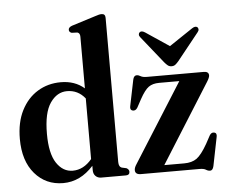

<svg xmlns="http://www.w3.org/2000/svg" viewBox="-53 -803 1034 875"><g transform="rotate(-5 464.0 -365.0)"><path d="M22 -207.5Q22 -283.5 49.5 -337.5Q77 -391.5 124 -420.2Q171 -449 230 -449Q294.5 -449 337.5 -411.5V-648Q337.5 -664.5 325.5 -668L299.5 -669Q287.5 -673 287.5 -683.5Q287.5 -695 304 -701L412 -735Q424 -739 430.2 -740.5Q436.5 -742 442.5 -742Q459.5 -742 459.5 -723.5V-64Q459.5 -41.5 474 -37L494.5 -32.5Q506.5 -26 506.5 -15.5Q506.5 0 489 0H376.5Q360.5 0 350.5 -10Q340.5 -20 340.5 -36.5V-57Q280.5 10 202 10Q122.5 10 72.2 -48.5Q22 -107 22 -207.5ZM147 -220Q147 -130 176 -86.2Q205 -42.5 250 -42.5Q299.5 -42.5 337.5 -88V-365.5Q305 -406 255 -406Q209 -406 178 -361.2Q147 -316.5 147 -220ZM894.5 -392.5 667.5 -31.5H758.5Q794 -31.5 816 -47.2Q838 -63 865.5 -111L885.5 -148Q894 -162.5 907 -159.5Q920 -156.5 916.5 -139.5L890 -7.5Q885.5 12 873.5 12Q864 12 854.8 6Q845.5 0 826 0H558Q531.5 0 531.5 -20.5Q531.5 -31.5 541 -46L769 -407H676.5Q647 -407 628.5 -393.8Q610 -380.5 588 -340.5L568 -303.5Q559 -288.5 545.5 -292Q532.5 -295 536 -312L560.5 -431.5Q564.5 -450.5 577.5 -450.5Q586 -450.5 595.2 -444.8Q604.5 -439 623.5 -439H883.5Q906.5 -439 906.5 -421Q906.5 -411.5 894.5 -392.5ZM772.5 -498Q764.5 -488.5 757.5 -483Q750.5 -477.5 740.5 -477.5Q730 -477.5 723 -483Q716 -488.5 708 -498L609.5 -621Q603.5 -628 603.8 -634.2Q604 -640.5 608 -644Q617 -652 633 -641.5L740.5 -569.5L848 -641.5Q864 -652 873 -644Q876.5 -640.5 876.8 -634.2Q877 -628 871 -621Z"/></g></svg>

Font: Fraunces 144pt S050 SemiBold
Style: Regular
Weight: 600
Version: Version 1.000; ttfautohint (v1.8.3)